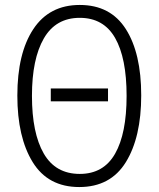

<svg xmlns="http://www.w3.org/2000/svg" viewBox="-20 -745 640 775"><path d="M50 -359Q50 -530 114.5 -627.5Q179 -725 302 -725Q426 -725 488 -627.5Q550 -530 550 -360Q550 -191 488 -90.5Q426 10 300 10Q174 10 112 -90.5Q50 -191 50 -359ZM491 -358Q491 -511 444.5 -592Q398 -673 302 -673Q205 -673 157 -590Q109 -507 109 -358Q109 -208 156.5 -125.5Q204 -43 302 -43Q398 -43 444.5 -124.5Q491 -206 491 -358ZM185 -388H416V-336H185Z"/></svg>

Font: Noto Sans Mono UI Light
Style: Regular
Weight: 300
Monospace: yes
Designer: Monotype Design team
Foundry: Monotype Imaging Inc.
Version: Version 1.000